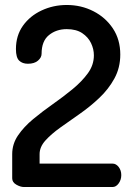

<svg xmlns="http://www.w3.org/2000/svg" viewBox="-20 -751 534 771"><path d="M76 0Q62 0 45.5 -9.5Q29 -19 29 -35V-132Q29 -173 52.5 -207.5Q76 -242 113.5 -273Q151 -304 193 -333.5Q235 -363 272 -393.5Q309 -424 333 -457Q357 -490 357 -529Q357 -554 345.5 -578Q334 -602 310 -618Q286 -634 248 -634Q206 -634 176.5 -610Q147 -586 147 -535Q147 -520 132.5 -507.5Q118 -495 92 -495Q70 -495 57 -507.5Q44 -520 44 -554Q44 -608 72 -647.5Q100 -687 147 -709Q194 -731 248 -731Q306 -731 355 -706Q404 -681 433.5 -636.5Q463 -592 463 -532Q463 -479 439.5 -436Q416 -393 379 -358Q342 -323 300.5 -294Q259 -265 222.5 -239Q186 -213 162.5 -187Q139 -161 139 -132V-94H432Q446 -94 456.5 -80.5Q467 -67 467 -48Q467 -29 456.5 -14.5Q446 0 432 0Z"/></svg>

Font: Dosis ExtraLight SemiBold
Style: Regular
Weight: 600
Version: Version 3.001; ttfautohint (v1.8.2)